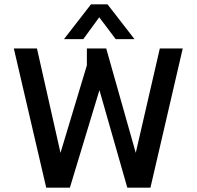

<svg xmlns="http://www.w3.org/2000/svg" viewBox="-20 -868 909 888"><path d="M275.9 -687 400.9 -848.1H477.1L602.1 -687H515.1L439 -788.1L365.2 -687ZM193.8 0 43.9 -644H150.9L259.8 -161.1L381.8 -565.9V-644H471.2L607.9 -161.1L719.2 -644H825.2L675.8 0H568.8L439.9 -451.2L303.2 0Z"/></svg>

Font: Kanit
Style: Regular
Weight: 400
Designer: Katatrad Team
Foundry: CadsonDemak
Version: Version 1.000;PS 001.000;hotconv 1.0.88;makeotf.lib2.5.64775